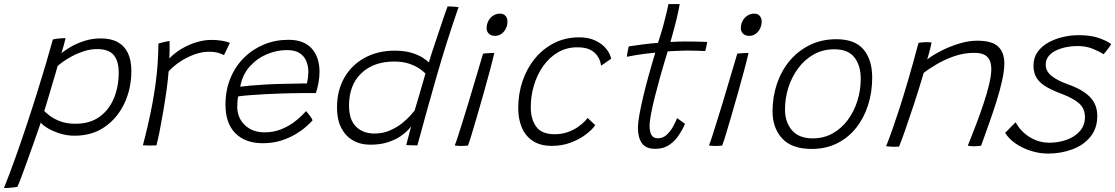

<svg xmlns="http://www.w3.org/2000/svg" viewBox="-97 -736 5646 972"><path d="M-77 216Q-48.5 145 -19.5 63.8Q9.5 -17.5 37.5 -101.8Q65.5 -186 90.5 -265.8Q115.5 -345.5 136 -415Q156.5 -484.5 170.5 -536Q183.5 -539.5 201.8 -541.2Q220 -543 235 -543Q233 -532.5 226.2 -508.2Q219.5 -484 214 -466Q230 -480.5 259.8 -498Q289.5 -515.5 329 -528.5Q368.5 -541.5 413 -541.5Q466 -541.5 500.2 -522Q534.5 -502.5 551.2 -466Q568 -429.5 568 -377.5Q568 -287.5 532.8 -212.8Q497.5 -138 433.2 -93.5Q369 -49 281 -49Q240 -49 204.2 -60.8Q168.5 -72.5 143.2 -88Q118 -103.5 109.5 -115.5Q106 -105 95.5 -75Q85 -45 70.8 -4.5Q56.5 36 41.2 78.2Q26 120.5 12.8 156Q-0.5 191.5 -9 210Q-20 212 -33.8 213.5Q-47.5 215 -59 215.5Q-70.5 216 -77 216ZM285 -109.5Q358.5 -109.5 407.2 -145Q456 -180.5 480 -239.5Q504 -298.5 504 -368.5Q504 -427.5 478.5 -457.5Q453 -487.5 395 -487.5Q361.5 -487.5 329.2 -477.2Q297 -467 269.8 -452.5Q242.5 -438 222.8 -424Q203 -410 194.5 -401.5Q193 -393.5 186 -370.8Q179 -348 170.2 -318.2Q161.5 -288.5 152.5 -258Q143.5 -227.5 136.5 -204.5Q129.5 -181.5 127 -174Q135.5 -165 155.8 -149.5Q176 -134 208.2 -121.8Q240.5 -109.5 285 -109.5Z M760.5 -440Q785.5 -467 821 -488.2Q856.5 -509.5 896.2 -521.8Q936 -534 972.5 -534Q1000 -534 1027 -529.8Q1054 -525.5 1066.5 -518.5L1037 -457Q1026.5 -462.5 1008.5 -468.2Q990.5 -474 959.5 -474Q925.5 -474 887.8 -460.5Q850 -447 815.5 -424.2Q781 -401.5 756.5 -374.5Q754 -335.5 746.5 -281.8Q739 -228 729.5 -172.2Q720 -116.5 710.8 -70.2Q701.5 -24 695 0Q682.5 1 661.8 0.8Q641 0.5 626.5 -0.5Q639.5 -50 651.2 -100.8Q663 -151.5 672.8 -202.8Q682.5 -254 689.8 -306Q697 -358 700.8 -410.2Q704.5 -462.5 705 -515.5Q712 -518 723.5 -520.8Q735 -523.5 746 -525.8Q757 -528 761.5 -528.5Q761.5 -509.5 761.5 -482.5Q761.5 -455.5 760.5 -440Z M1485 -126Q1474 -114 1452.5 -94.8Q1431 -75.5 1399.2 -56.5Q1367.5 -37.5 1325.8 -24.2Q1284 -11 1233 -11Q1145 -11 1094.8 -61.2Q1044.5 -111.5 1044.5 -206Q1044.5 -278.5 1069 -338.8Q1093.5 -399 1137.2 -442.8Q1181 -486.5 1238.8 -510.5Q1296.5 -534.5 1363.5 -534.5Q1441.5 -534.5 1481 -490.5Q1520.5 -446.5 1520.5 -372.5Q1520.5 -346.5 1516 -320.5Q1511.5 -294.5 1502.5 -265Q1498.5 -265 1480 -265Q1461.5 -265 1434.5 -264.8Q1407.5 -264.5 1378.2 -264Q1349 -263.5 1323 -262.5Q1288 -261.5 1245.8 -259.2Q1203.5 -257 1166 -254Q1128.5 -251 1109 -248Q1104 -226.5 1104 -194Q1104 -159 1120.8 -130Q1137.5 -101 1168.5 -83.5Q1199.5 -66 1241.5 -66Q1287.5 -66 1324.5 -80.8Q1361.5 -95.5 1388.8 -115.5Q1416 -135.5 1432.2 -152.5Q1448.5 -169.5 1452.5 -173.5Q1455 -171 1459.8 -165.2Q1464.5 -159.5 1470 -152.2Q1475.5 -145 1479.8 -138.2Q1484 -131.5 1485 -126ZM1119 -297Q1135 -299.5 1168 -302.5Q1201 -305.5 1244.8 -308Q1288.5 -310.5 1336 -311.5Q1364 -312 1390.5 -312.5Q1417 -313 1435.5 -313.5Q1454 -314 1456.5 -313.5Q1460 -326 1462 -342.8Q1464 -359.5 1464 -375Q1463.5 -402.5 1453.5 -427Q1443.5 -451.5 1420 -467Q1396.5 -482.5 1355 -482.5Q1304.5 -482.5 1254.2 -461.5Q1204 -440.5 1167.2 -399.2Q1130.5 -358 1119 -297Z M1959.5 -1.5Q1962 -11.5 1967.2 -31.2Q1972.5 -51 1977.5 -70Q1982.5 -89 1984.5 -96.5Q1982 -92 1968.2 -77.2Q1954.5 -62.5 1929.5 -45.5Q1904.5 -28.5 1866.8 -16Q1829 -3.5 1778 -3.5Q1727 -3.5 1689 -25.8Q1651 -48 1630 -89.8Q1609 -131.5 1609 -190.5Q1609 -278 1646.2 -342.8Q1683.5 -407.5 1749.5 -443.5Q1815.5 -479.5 1901 -479.5Q1951.5 -479.5 1987 -468.5Q2022.5 -457.5 2044 -443.2Q2065.5 -429 2074 -420Q2079 -438 2088.8 -467.8Q2098.5 -497.5 2110.5 -532.8Q2122.5 -568 2133.8 -602.2Q2145 -636.5 2154.5 -663.5Q2164 -690.5 2169 -703.5Q2183 -703.5 2199 -702.5Q2215 -701.5 2224.5 -700Q2163 -523 2113 -348.2Q2063 -173.5 2016 0Q2009 0 1997 -0.2Q1985 -0.5 1974.2 -1Q1963.5 -1.5 1959.5 -1.5ZM1798 -60Q1840.5 -60 1875.2 -74.8Q1910 -89.5 1936.5 -110.5Q1963 -131.5 1979.5 -150.2Q1996 -169 2002 -176.5Q2006 -189.5 2013.8 -215.5Q2021.5 -241.5 2030 -271Q2038.5 -300.5 2046 -326Q2053.5 -351.5 2057 -363.5Q2047.5 -374 2026.5 -388.5Q2005.5 -403 1973.5 -413.8Q1941.5 -424.5 1899 -424.5Q1794.5 -424.5 1732.2 -365.2Q1670 -306 1670 -201.5Q1670 -129.5 1705.5 -94.8Q1741 -60 1798 -60Z M2272 1Q2265 1.5 2255.8 2.2Q2246.5 3 2238 3Q2228 3 2219.8 2.2Q2211.5 1.5 2205 0.5Q2210 -10.5 2220 -41.5Q2230 -72.5 2243.8 -116.5Q2257.5 -160.5 2272.8 -210.2Q2288 -260 2302.2 -308.8Q2316.5 -357.5 2328.8 -398.2Q2341 -439 2348.5 -464.5Q2354.5 -465.5 2365.8 -466.2Q2377 -467 2388.2 -467.5Q2399.5 -468 2405.5 -468Q2403 -456.5 2397 -432.5Q2391 -408.5 2383 -378.5Q2370.5 -331.5 2354.2 -273.8Q2338 -216 2321.5 -159.5Q2305 -103 2292 -59.8Q2279 -16.5 2272 1ZM2409 -554.5Q2388.5 -554.5 2377.5 -565.8Q2366.5 -577 2366.5 -593Q2366.5 -613 2375.2 -629.8Q2384 -646.5 2399.5 -656.8Q2415 -667 2435 -667Q2452.5 -667 2462.2 -655.5Q2472 -644 2472 -627Q2472 -608.5 2464 -591.8Q2456 -575 2441.8 -564.8Q2427.5 -554.5 2409 -554.5Z M2916.5 -102.5Q2900.5 -79 2868.2 -54.8Q2836 -30.5 2792.2 -14Q2748.5 2.5 2696.5 2.5Q2638.5 2.5 2600.8 -22.2Q2563 -47 2544.8 -90.2Q2526.5 -133.5 2526.5 -188.5Q2526.5 -261 2548.5 -325.8Q2570.5 -390.5 2611.5 -440.2Q2652.5 -490 2709.2 -518.5Q2766 -547 2835.5 -547Q2881.5 -547 2915.8 -531.2Q2950 -515.5 2971 -490.2Q2992 -465 2997 -438.5L2946 -403.5Q2945.5 -410.5 2941 -425.5Q2936.5 -440.5 2924.5 -457Q2912.5 -473.5 2889 -485Q2865.5 -496.5 2825.5 -496.5Q2771 -496.5 2727.5 -471Q2684 -445.5 2653.2 -402Q2622.5 -358.5 2606.2 -304.5Q2590 -250.5 2590 -193Q2590 -133 2617.5 -94.8Q2645 -56.5 2711 -56.5Q2747 -56.5 2776.5 -67Q2806 -77.5 2827.2 -92.2Q2848.5 -107 2861.5 -120.2Q2874.5 -133.5 2877.5 -139Z M3371 -109.5Q3359.5 -82 3340.2 -52.5Q3321 -23 3291.8 -2.8Q3262.5 17.5 3220.5 17.5Q3172 17.5 3152.2 -11.5Q3132.5 -40.5 3132.5 -88Q3132.5 -114.5 3140.2 -157Q3148 -199.5 3159.5 -247.8Q3171 -296 3183.5 -341.8Q3196 -387.5 3206.2 -421.8Q3216.5 -456 3220.5 -469.5Q3163.5 -464 3124.8 -457.5Q3086 -451 3076.5 -448.5Q3077 -456 3078.8 -466.5Q3080.5 -477 3082.8 -486.8Q3085 -496.5 3086 -501Q3114.5 -505.5 3156 -511Q3197.5 -516.5 3234 -519Q3243 -545.5 3252 -575.5Q3261 -605.5 3268 -634.5Q3274.5 -657.5 3279.2 -678.8Q3284 -700 3287 -715.5H3344Q3343.5 -711.5 3339.5 -691.2Q3335.5 -671 3328.8 -642.2Q3322 -613.5 3313.5 -583Q3309.5 -567.5 3305.2 -552.5Q3301 -537.5 3297 -523.5Q3311 -524.5 3333.2 -525.2Q3355.5 -526 3369 -526Q3394.5 -526 3419.2 -525.5Q3444 -525 3461.8 -524.5Q3479.5 -524 3483 -523.5Q3482.5 -517 3479 -501.2Q3475.5 -485.5 3473 -477.5Q3468 -478 3438.2 -479Q3408.5 -480 3378 -480Q3356.5 -479.5 3330.8 -478.5Q3305 -477.5 3283.5 -476Q3278 -459 3267 -422.8Q3256 -386.5 3243.2 -340.2Q3230.5 -294 3218.5 -247Q3206.5 -200 3199 -160.5Q3191.5 -121 3191.5 -99Q3191.5 -70 3200.8 -53Q3210 -36 3233.5 -36Q3259.5 -36 3278.8 -54.2Q3298 -72.5 3311.2 -96.8Q3324.5 -121 3330.5 -138Q3332.5 -137 3338.2 -132.8Q3344 -128.5 3350.8 -123.8Q3357.5 -119 3363.2 -114.8Q3369 -110.5 3371 -109.5Z M3559 1Q3552 1.5 3542.8 2.2Q3533.5 3 3525 3Q3515 3 3506.8 2.2Q3498.5 1.5 3492 0.5Q3497 -10.5 3507 -41.5Q3517 -72.5 3530.8 -116.5Q3544.5 -160.5 3559.8 -210.2Q3575 -260 3589.2 -308.8Q3603.5 -357.5 3615.8 -398.2Q3628 -439 3635.5 -464.5Q3641.5 -465.5 3652.8 -466.2Q3664 -467 3675.2 -467.5Q3686.5 -468 3692.5 -468Q3690 -456.5 3684 -432.5Q3678 -408.5 3670 -378.5Q3657.5 -331.5 3641.2 -273.8Q3625 -216 3608.5 -159.5Q3592 -103 3579 -59.8Q3566 -16.5 3559 1ZM3696 -554.5Q3675.5 -554.5 3664.5 -565.8Q3653.5 -577 3653.5 -593Q3653.5 -613 3662.2 -629.8Q3671 -646.5 3686.5 -656.8Q3702 -667 3722 -667Q3739.5 -667 3749.2 -655.5Q3759 -644 3759 -627Q3759 -608.5 3751 -591.8Q3743 -575 3728.8 -564.8Q3714.5 -554.5 3696 -554.5Z M4012 18Q3911.5 18 3862.8 -35Q3814 -88 3814 -172Q3814 -246 3836.5 -312.2Q3859 -378.5 3901.2 -428.8Q3943.5 -479 4003 -508.2Q4062.5 -537.5 4137 -537.5Q4230.5 -537.5 4274.5 -485.8Q4318.5 -434 4318.5 -343Q4318.5 -270 4298 -205Q4277.5 -140 4238 -89.8Q4198.5 -39.5 4141.5 -10.8Q4084.5 18 4012 18ZM4017.5 -35.5Q4073.5 -35.5 4118.5 -60.8Q4163.5 -86 4195.2 -129.2Q4227 -172.5 4243.8 -226.2Q4260.5 -280 4260.5 -337Q4260.5 -405 4228.2 -445.8Q4196 -486.5 4126.5 -486.5Q4069 -486.5 4023 -460.8Q3977 -435 3944.2 -391Q3911.5 -347 3894.2 -292.8Q3877 -238.5 3877 -182Q3877 -118 3912.2 -76.8Q3947.5 -35.5 4017.5 -35.5Z M4454.5 6Q4448 6.5 4440.2 6.8Q4432.5 7 4425 7Q4416.5 6.5 4406.5 5.8Q4396.5 5 4389 4.5Q4405.5 -37.5 4422 -84.2Q4438.5 -131 4457.8 -190.8Q4477 -250.5 4500.5 -330.5Q4524 -410.5 4553 -519Q4560.5 -520.5 4571.2 -521.5Q4582 -522.5 4594 -522.5Q4600.5 -522.5 4607.5 -522.2Q4614.5 -522 4619 -521Q4618.5 -515 4614.2 -498.2Q4610 -481.5 4605.2 -463.2Q4600.5 -445 4597 -435Q4623.5 -456 4666.2 -478Q4709 -500 4757.5 -515Q4806 -530 4849.5 -530Q4925.5 -530 4956.5 -500Q4987.5 -470 4987.5 -414.5Q4987.5 -380.5 4977 -331.8Q4966.5 -283 4948.8 -226.2Q4931 -169.5 4910.2 -111Q4889.5 -52.5 4870 1.5Q4865 2.5 4855.8 3.5Q4846.5 4.5 4835.5 4.5Q4826 4.5 4817.8 3.8Q4809.5 3 4802.5 1.5Q4822.5 -47.5 4843.2 -102.2Q4864 -157 4882 -210.5Q4900 -264 4910.8 -310.2Q4921.5 -356.5 4921.5 -388Q4921.5 -426.5 4901.5 -447.5Q4881.5 -468.5 4835.5 -468.5Q4781 -468.5 4731 -450.5Q4681 -432.5 4642 -409Q4603 -385.5 4579.5 -367.5Q4553.5 -280 4528.8 -205Q4504 -130 4484.8 -75.2Q4465.5 -20.5 4454.5 6Z M5208.5 41.5Q5166 41.5 5123.2 28.2Q5080.5 15 5045.5 -8.8Q5010.5 -32.5 4991.5 -63.5Q4997 -68.5 5004 -76Q5011 -83.5 5019 -91.5Q5027 -99.5 5033.8 -106.2Q5040.5 -113 5045 -117Q5058 -91 5083 -67Q5108 -43 5142 -28.2Q5176 -13.5 5216 -13.5Q5261 -13.5 5302 -28Q5343 -42.5 5369.2 -71.5Q5395.5 -100.5 5395.5 -143.5Q5395.5 -186.5 5366 -212.5Q5336.5 -238.5 5281 -259.5Q5235.5 -276.5 5202.8 -294.8Q5170 -313 5152.5 -339Q5135 -365 5135 -404Q5135 -444 5155.8 -473Q5176.5 -502 5210.5 -520.8Q5244.5 -539.5 5284.8 -548.8Q5325 -558 5363.5 -558Q5427 -558 5469 -542.5Q5511 -527 5528.5 -512.5Q5524 -505 5517 -495.2Q5510 -485.5 5503 -476.8Q5496 -468 5490 -461.5Q5467.5 -476 5434 -489.5Q5400.5 -503 5356 -503Q5331 -503 5303.2 -497.8Q5275.5 -492.5 5251.2 -481.5Q5227 -470.5 5212 -452.2Q5197 -434 5197 -408.5Q5197 -375.5 5226.2 -352Q5255.5 -328.5 5304.5 -311Q5357.5 -292.5 5391.5 -269.5Q5425.5 -246.5 5441.8 -217Q5458 -187.5 5458 -150Q5458 -86 5423.2 -43.5Q5388.5 -1 5331.5 20.2Q5274.5 41.5 5208.5 41.5Z"/></svg>

Font: Grandstander Thin ExtraLight
Style: Italic
Weight: 250
Italic angle: -15°
Version: Version 1.200